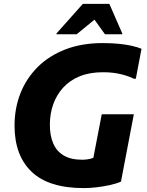

<svg xmlns="http://www.w3.org/2000/svg" viewBox="-20 -953 752 985"><path d="M54.6 -308.6Q54.6 -397.5 84.7 -474.1Q114.9 -550.7 173.1 -608.9Q231.3 -667 315.4 -699.5Q399.4 -732 507.2 -732Q551.2 -732 588.5 -728.4Q625.8 -724.7 655.6 -718.1Q685.3 -711.4 706 -702.8L676.8 -549.2H666Q644.3 -561.1 603.2 -571.7Q562 -582.4 507.8 -582.4Q440.5 -582.4 389.7 -561.9Q338.9 -541.4 304.9 -504.4Q270.8 -467.5 253.3 -418.6Q235.8 -369.8 235.8 -312.8Q235.8 -257.2 253.1 -217.2Q270.3 -177.1 306.9 -155.4Q343.5 -133.6 401.4 -133.6Q429 -133.6 452.1 -140.9Q475.2 -148.2 490.1 -162.8L444.8 -70.2L502 -366.8H666.6L600.6 -21.2Q576.2 -10.6 542.8 -3.3Q509.3 4 474.1 8Q438.8 12 410.2 12Q229.9 12 142.2 -71.8Q54.6 -155.5 54.6 -308.6ZM269.7 -777.2V-781.2L405 -933.2H541L607.3 -781.2V-777.2H518.5L464.6 -852.2L373.3 -777.2Z"/></svg>

Font: Kufam
Style: Italic
Weight: 400
Italic angle: -11°
Designer: Artur Schmal
Foundry: Original Type
Version: Version 1.301; ttfautohint (v1.8.3)